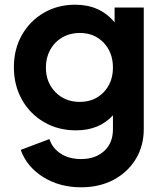

<svg xmlns="http://www.w3.org/2000/svg" viewBox="-20 -576 692 816"><path d="M325 220Q403 220 463 188Q523 156 557 100Q591 44 591 -27V-544H467V-481Q405 -556 300 -556Q225 -556 166 -521.5Q107 -487 73 -427Q39 -367 39 -290Q39 -214 73 -153Q107 -92 167 -57Q227 -22 303 -22Q402 -22 460 -86V-27Q460 33 422 66.5Q384 100 325 100Q273 100 237.5 76.5Q202 53 190 15L68 61Q94 133 163.5 176.5Q233 220 325 220ZM319 -143Q256 -143 215.5 -184.5Q175 -226 175 -289Q175 -331 193.5 -364.5Q212 -398 245 -417Q278 -436 319 -436Q381 -436 420.5 -394.5Q460 -353 460 -289Q460 -225 420.5 -184Q381 -143 319 -143Z"/></svg>

Font: Plus Jakarta Sans
Style: Bold
Weight: 700
Designer: Gumpita Rahayu
Foundry: Tokotype
Version: Version 2.004; ttfautohint (v1.8.3)